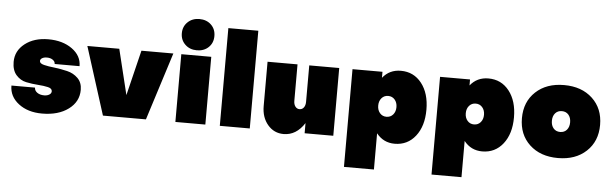

<svg xmlns="http://www.w3.org/2000/svg" viewBox="-58 -1019 4687 1468"><g transform="rotate(5 2285.5 -285.0)"><path d="M282 25Q173 25 102 -29.5Q31 -84 31 -168H212Q212 -145 233 -130Q254 -115 287 -115Q310 -115 326 -125Q342 -135 342 -151Q342 -173 310 -180.5Q278 -188 233 -191Q187 -194 141.5 -203.5Q96 -213 64 -249.5Q32 -286 32 -350Q32 -435 102.5 -490Q173 -545 282 -545Q392 -545 464.5 -493Q537 -441 537 -361H346Q346 -380 328 -392.5Q310 -405 283 -405Q261 -405 246.5 -396.5Q232 -388 232 -374Q232 -355 266 -346.5Q300 -338 349 -333Q397 -327 445.5 -315.5Q494 -304 528 -270.5Q562 -237 562 -181Q562 -90 484.5 -32.5Q407 25 282 25Z M748 0 583 -520H828L913 -172L998 -520H1243L1078 0Z M1534 -520V0H1304V-520ZM1294 -680Q1294 -732 1329.5 -766Q1365 -800 1419 -800Q1474 -800 1509 -766.5Q1544 -733 1544 -680Q1544 -627 1509 -593.5Q1474 -560 1419 -560Q1365 -560 1329.5 -594Q1294 -628 1294 -680Z M1875 -750V0H1645V-750Z M2136 20Q2062 20 2014 -36.5Q1966 -93 1966 -180V-520H2196V-240Q2196 -213 2208.5 -196.5Q2221 -180 2241 -180Q2261 -180 2273.5 -196.5Q2286 -213 2286 -240V-520H2516V0H2296V-78Q2233 20 2136 20Z M2848 -48V230H2618V-520H2848V-474Q2901 -540 2988 -540Q3087 -540 3147.5 -463Q3208 -386 3208 -260Q3208 -134 3147.5 -57Q3087 20 2988 20Q2902 20 2848 -48ZM2978 -260Q2978 -295 2958.5 -317.5Q2939 -340 2908 -340Q2877 -340 2857.5 -317.5Q2838 -295 2838 -260Q2838 -225 2857.5 -202.5Q2877 -180 2908 -180Q2939 -180 2958.5 -202.5Q2978 -225 2978 -260Z M3520 -48V230H3290V-520H3520V-474Q3573 -540 3660 -540Q3759 -540 3819.5 -463Q3880 -386 3880 -260Q3880 -134 3819.5 -57Q3759 20 3660 20Q3574 20 3520 -48ZM3650 -260Q3650 -295 3630.5 -317.5Q3611 -340 3580 -340Q3549 -340 3529.5 -317.5Q3510 -295 3510 -260Q3510 -225 3529.5 -202.5Q3549 -180 3580 -180Q3611 -180 3630.5 -202.5Q3650 -225 3650 -260Z M4541 -260Q4541 -134 4458.5 -57Q4376 20 4241 20Q4106 20 4023.5 -57Q3941 -134 3941 -260Q3941 -386 4023.5 -463Q4106 -540 4241 -540Q4376 -540 4458.5 -463Q4541 -386 4541 -260ZM4311 -260Q4311 -296 4292 -318Q4273 -340 4241 -340Q4209 -340 4190 -318Q4171 -296 4171 -260Q4171 -224 4190 -202Q4209 -180 4241 -180Q4273 -180 4292 -202Q4311 -224 4311 -260Z"/></g></svg>

Font: Metropolitano Black
Style: Regular
Weight: 900
Designer: Fonts by Alex Slobzheninov & Chris M. Simpson / Changes by Cristiano Sobral
Foundry: Fonts by Alex Slobzheninov & Chris M. Simpson / Changes by Cristiano Sobral
Version: Version 1.00;August 30, 2020;FontCreator 13.0.0.2681 64-bit